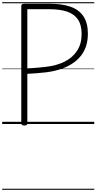

<svg xmlns="http://www.w3.org/2000/svg" viewBox="-20 -1130 879 1750"><path d="M202 14Q174 14 174 -5V-1077Q174 -1087 181.5 -1091.5Q189 -1096 203 -1096H431Q546 -1096 623.5 -1068.5Q701 -1041 741 -980.5Q781 -920 781 -822Q781 -741 753 -680Q725 -619 673.5 -576Q622 -533 552.5 -507Q483 -481 401 -471Q356 -466 312.5 -462.5Q269 -459 229 -457V-5Q229 5 222.5 9.5Q216 14 202 14ZM229 -507Q256 -508 285 -510Q314 -512 343.5 -515Q373 -518 400 -521Q496 -532 568.5 -568Q641 -604 682.5 -667Q724 -730 724 -820Q724 -902 691 -951.5Q658 -1001 593 -1023.5Q528 -1046 431 -1046H229ZM0 590H839V600H0ZM0 -20H839V0H0ZM0 -505H839V-500H0ZM0 -1110H839V-1100H0Z"/></svg>

Font: Playwrite FR Moderne Guides
Style: Regular
Weight: 400
Designer: Veronika Burian, José Scaglione
Foundry: TypeTogether
Version: Version 1.003